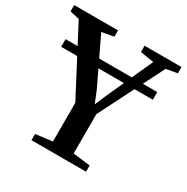

<svg xmlns="http://www.w3.org/2000/svg" viewBox="-184 -887 1003 1031"><g transform="rotate(30 317.0 -371.5)"><path d="M251.5 -51.5V-291.5L42.5 -690.5L-16 -704V-743H256V-704L182 -690.5L317 -408.5L346 -336.5L376.5 -407.5L504.5 -690.5L420.5 -704V-743H649.5V-704L580.5 -692L380 -295.5V-51.5L486.5 -38.5V0H148V-38.5ZM604 -561.5V-514H35.5V-561.5Z"/></g></svg>

Font: Merriweather 72pt SemiBold
Style: Regular
Weight: 600
Version: Version 2.100